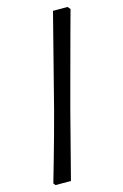

<svg xmlns="http://www.w3.org/2000/svg" viewBox="-120 -729 570 892"><g transform="rotate(-15 164.5 -282.5)"><path d="M32 110 24 100Q24 100 32.5 70.5Q41 41 54.5 -6.5Q68 -54 84 -111.5Q100 -169 115 -226L230 -675H300L311 -662Q311 -662 302.5 -631.5Q294 -601 280.5 -551Q267 -501 251 -441.5Q235 -382 219 -323Q203 -264 190 -215Q174 -153 159 -95Q144 -37 132 9.5Q120 56 113 83Q106 110 106 110Z"/></g></svg>

Font: Alegreya SemiBold
Style: Regular
Weight: 600
Designer: Juan Pablo del Peral
Foundry: Huerta Tipografica
Version: Version 2.009